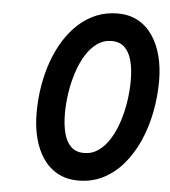

<svg xmlns="http://www.w3.org/2000/svg" viewBox="-52 -761 726 822"><g transform="rotate(5 311.0 -350.5)"><path d="M314.6 13Q264.3 13 226.2 -7.6Q188.2 -28.1 162.8 -65.2Q137.4 -102.2 124.6 -152Q111.8 -201.8 111.8 -259.8Q111.8 -318.3 120.9 -374.4Q130.1 -430.5 148.1 -481.3Q166.2 -532.1 192.6 -574.5Q219.1 -617 253.4 -648.2Q287.7 -679.5 329.6 -696.9Q371.6 -714.2 420.8 -714.2Q471.3 -714.2 509 -693.4Q546.8 -672.5 572 -635.1Q597.1 -597.8 609.8 -548.5Q622.4 -499.1 622.4 -441.8Q622.4 -373 609.3 -306.8Q596.3 -240.6 570.8 -182.8Q545.2 -125.1 507.9 -81Q470.6 -37 422.1 -12Q373.7 13 314.6 13ZM328.6 -106.6Q363.3 -106.6 390.9 -126.3Q418.5 -146 439.2 -179.5Q459.9 -213 473.8 -255.3Q487.6 -297.7 494.5 -343.4Q501.4 -389.2 501.4 -432.6Q501.4 -482.8 491.5 -519.1Q481.7 -555.4 460.6 -575Q439.5 -594.6 405.6 -594.6Q370.9 -594.6 343.2 -574.8Q315.5 -555 294.8 -521.3Q274.1 -487.6 260.4 -445.2Q246.6 -402.9 239.7 -357.2Q232.8 -311.6 232.8 -268.6Q232.8 -218.4 242.7 -182.1Q252.5 -145.8 273.6 -126.2Q294.7 -106.6 328.6 -106.6Z"/></g></svg>

Font: Overpass
Style: Italic
Weight: 400
Italic angle: -10°
Designer: Delve Withrington, Dave Bailey, Thomas Jockin
Foundry: Delve Fonts LLC
Version: Version 4.000